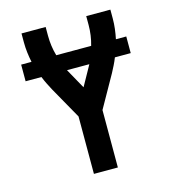

<svg xmlns="http://www.w3.org/2000/svg" viewBox="-109 -825 819 914"><g transform="rotate(-15 300.0 -367.5)"><path d="M241 0V-283L152 -441Q143 -458 134.5 -475Q126 -492 119 -510H41V-592H92Q87 -616 84 -641Q81 -666 81 -691V-735H200V-691Q200 -666 203.5 -641Q207 -616 214 -592H386Q393 -616 396.5 -641Q400 -666 400 -691V-735H519V-691Q519 -666 516 -641Q513 -616 508 -592H559V-510H481Q474 -492 465.5 -475Q457 -458 448 -441L359 -283V0ZM300 -411 344 -490Q347 -495 349.5 -500Q352 -505 355 -510H245Q248 -505 250.5 -500Q253 -495 256 -490Z"/></g></svg>

Font: Iosevka Curly Extended
Style: Bold
Weight: 700
Width: 7
Monospace: yes
Designer: Belleve Invis
Foundry: Belleve Invis
Version: Version 11.1.0; ttfautohint (v1.8.3)